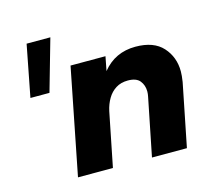

<svg xmlns="http://www.w3.org/2000/svg" viewBox="-101 -823 1048 945"><g transform="rotate(-15 423.0 -350.5)"><path d="M156 -438H59L110 -701H231ZM739 0H561L620 -294Q623 -308 623 -320Q623 -352 605 -374.5Q587 -397 544 -397Q508.5 -397 482.8 -380.8Q457 -364.5 440.8 -337Q424.5 -309.5 417 -275L362 0H184L291 -541H469L455 -469Q519 -548 623 -548Q716 -548 762 -497Q808 -446 808 -373Q808 -352 803 -320Z"/></g></svg>

Font: Argentum Novus
Style: Bold Italic
Weight: 700
Designer: Julieta Ulanovsky (font) & Cristiano Sobral (main changes)
Foundry: Julieta Ulanovsky (font) & Cristiano Sobral (main changes)
Version: Version 3.00;November 27, 2020;FontCreator 13.0.0.2655 64-bi